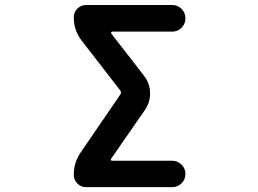

<svg xmlns="http://www.w3.org/2000/svg" viewBox="-20 -775 1040 774"><path d="M327.1 -20.5Q306.6 -20.5 292 -35.2Q277.3 -49.8 277.3 -70.3Q277.3 -120.1 305.7 -161.1L464.8 -393.6Q470.7 -402.3 464.8 -410.2L307.6 -613.3Q277.3 -654.3 277.3 -705.1Q277.3 -725.6 292 -740.2Q306.6 -754.9 328.1 -754.9H673.8Q696.3 -754.9 711.9 -739.3Q727.5 -723.6 727.5 -701.2Q727.5 -678.7 711.9 -663.1Q696.3 -647.5 673.8 -647.5H432.6Q429.7 -647.5 428.2 -644.5Q426.8 -641.6 428.7 -639.6L560.5 -469.7Q585 -438.5 585 -398.4Q585 -362.3 564.5 -332L427.7 -134.8Q425.8 -132.8 427.2 -129.9Q428.7 -127 431.6 -127H673.8Q696.3 -127 711.9 -111.3Q727.5 -95.7 727.5 -73.7Q727.5 -51.8 711.9 -36.1Q696.3 -20.5 673.8 -20.5Z"/></svg>

Font: Rounded-X Mgen+ 1mn medium
Style: Regular
Weight: 500
Designer: [Source Han Sans]
Ryoko NISHIZUKA  (kana & ideographs); Paul D. Hunt (Latin, Greek & Cyrillic); Wenlong ZHANG  (bopomofo
Version: Version 1.059.20150602